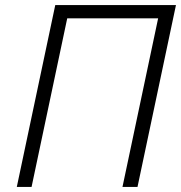

<svg xmlns="http://www.w3.org/2000/svg" viewBox="-20 -734 711 754"><path d="M46 0 197 -714H671L520 0H461L601 -662H244L104 0Z"/></svg>

Font: Noto Sans UI Light
Style: Italic
Weight: 300
Italic angle: -12°
Designer: Monotype Design Team
Foundry: Monotype Imaging Inc.
Version: Version 1.901